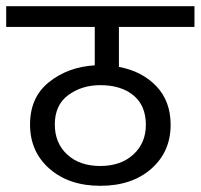

<svg xmlns="http://www.w3.org/2000/svg" viewBox="-42 -662 648 620"><path d="M429 -259Q429 -321 389 -354Q349 -387 282 -387Q222 -387 178.5 -355Q135 -323 135 -260Q135 -200 175 -163Q215 -126 282 -126Q348 -126 388.5 -163Q429 -200 429 -259ZM586 -575H342V-446Q417 -432 463 -383.5Q509 -335 509 -259Q509 -172 446.5 -117Q384 -62 282 -62Q181 -62 118 -117Q55 -172 55 -260Q55 -348 116.5 -397Q178 -446 264 -451V-575H-22V-642H586Z"/></svg>

Font: Hind Regular
Style: Regular
Weight: 400
Designer: Manushi Parikh, Satya Rajpurohit
Foundry: Indian Type Foundry
Version: Version 1.201;PS 1.0;hotconv 1.0.78;makeotf.lib2.5.61930; tt